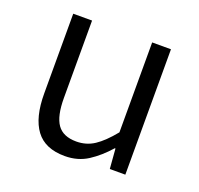

<svg xmlns="http://www.w3.org/2000/svg" viewBox="-102 -652 806 777"><g transform="rotate(20 301.0 -263.5)"><path d="M251 13.2Q166 13.2 126.5 -40Q86.9 -93.3 86.9 -196.8V-540H168V-207Q168 -128.9 192.9 -93.5Q217.8 -58.1 274.9 -58.1Q317.9 -58.1 352.3 -80.8Q386.7 -103.5 426.8 -152.8V-540H507.8V0H440.9L434.1 -85.9H431.2Q392.6 -42 349.9 -14.4Q307.1 13.2 251 13.2Z"/></g></svg>

Font: `nÑOS CN Normal
Style: Regular
Weight: 350
Designer: Ryoko NISHIZUKA ?XZm?[P (kana & ideographs); Paul D. Hunt (Latin, Greek & Cyrillic); Wenlong ZHANG _ e??? (bopomofo); Sa
Foundry: Adobe Systems Incorporated
Version: Version 1.004 June 21, 2023